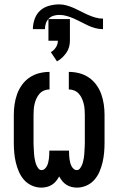

<svg xmlns="http://www.w3.org/2000/svg" viewBox="-20 -848 540 876"><path d="M169 8Q146 8 125 -1.5Q104 -11 89.5 -27.5Q75 -44 66 -65Q57 -86 52 -107.5Q47 -129 45 -151.5Q43 -174 43 -196V-324Q43 -348 46.5 -372Q50 -396 58 -418.5Q66 -441 80.5 -461Q95 -481 115 -494.5Q135 -508 158.5 -514Q182 -520 206 -520V-440Q193 -440 181 -435Q169 -430 160.5 -420.5Q152 -411 146.5 -399Q141 -387 138 -374.5Q135 -362 134 -349Q133 -336 133 -324V-196Q133 -188 133.5 -179Q134 -170 134.5 -161.5Q135 -153 135.5 -144.5Q136 -136 137.5 -127.5Q139 -119 141 -110.5Q143 -102 146.5 -94Q150 -86 155.5 -79Q161 -72 170 -72Q178 -72 184.5 -78Q191 -84 194.5 -91.5Q198 -99 200 -107Q202 -115 203 -123Q204 -131 204.5 -139.5Q205 -148 205 -156V-161H295V-156Q295 -148 295.5 -139.5Q296 -131 297 -123Q298 -115 300 -107Q302 -99 305.5 -91.5Q309 -84 315.5 -78Q322 -72 330 -72Q339 -72 344.5 -79Q350 -86 353.5 -94Q357 -102 359 -110.5Q361 -119 362.5 -127.5Q364 -136 364.5 -144.5Q365 -153 365.5 -161.5Q366 -170 366.5 -179Q367 -188 367 -196V-324Q367 -336 366 -349Q365 -362 362 -374.5Q359 -387 353.5 -399Q348 -411 339.5 -420.5Q331 -430 319 -435Q307 -440 294 -440V-520Q318 -520 341.5 -514Q365 -508 385 -494.5Q405 -481 419.5 -461Q434 -441 442 -418.5Q450 -396 453.5 -372Q457 -348 457 -324V-196Q457 -174 455 -151.5Q453 -129 448 -107.5Q443 -86 434 -65Q425 -44 410.5 -27.5Q396 -11 375 -1.5Q354 8 331 8Q319 8 306.5 5Q294 2 283 -5Q272 -12 264 -22Q256 -32 250 -43Q244 -32 236 -22Q228 -12 217 -5Q206 2 193.5 5Q181 8 169 8ZM130 -715Q130 -738 138 -761Q146 -784 163 -799.5Q180 -815 203.5 -821.5Q227 -828 250 -828Q268 -828 285 -823Q302 -818 318 -811Q334 -804 350 -795.5Q366 -787 382 -780Q398 -773 415 -768Q432 -763 450 -763V-715Q432 -715 415 -719.5Q398 -724 382 -731.5Q366 -739 350 -747.5Q334 -756 318 -763Q302 -770 285 -775Q268 -780 250 -780Q237 -780 224 -776Q211 -772 202 -762.5Q193 -753 189 -740.5Q185 -728 185 -715ZM240 -568 212 -610Q226 -618 235 -632Q244 -646 244 -662H201V-761H299V-662Q299 -647 295 -633Q291 -619 282.5 -607Q274 -595 263.5 -585Q253 -575 240 -568Z"/></svg>

Font: Iosevka SS04 Medium
Style: Regular
Weight: 500
Monospace: yes
Designer: Belleve Invis
Foundry: Belleve Invis
Version: Version 19.0.0; ttfautohint (v1.8.4)